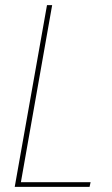

<svg xmlns="http://www.w3.org/2000/svg" viewBox="-20 -724 435 744"><path d="M162.1 -704.1H182.1L61 -18.1H331.1L327.1 0H37.1Z"/></svg>

Font: SVN-Poppins Thin
Style: Italic
Weight: 100
Italic angle: -10°
Designer: Ninad Kale (Devanagari), Jonny Pinhorn (Latin)
Foundry: Indian Type Foundry
Version: Version 3.002 2017